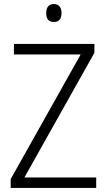

<svg xmlns="http://www.w3.org/2000/svg" viewBox="-20 -932 530 952"><path d="M457 0H33V-44L380 -662H49V-714H448V-670L101 -52H457ZM247 -912Q266 -912 275.5 -900Q285 -888 285 -868Q285 -823 247 -823Q209 -823 209 -868Q209 -888 218.5 -900Q228 -912 247 -912Z"/></svg>

Font: Noto Sans Lao SemiCondensed Light
Style: Regular
Weight: 300
Width: 4
Designer: Monotype Design Team
Foundry: Monotype Imaging Inc.
Version: Version 2.003; ttfautohint (v1.8.4.7-5d5b)